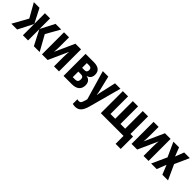

<svg xmlns="http://www.w3.org/2000/svg" viewBox="264 -1838 3369 3369"><g transform="rotate(45 1948.5 -153.5)"><path d="M691.9 -546.9 544.9 -286.1 704.1 0H560.1L416 -279.8V0H288.1V-279.8L145 0H1L160.2 -286.1L13.2 -546.9H152.8L288.1 -284.2V-546.9H416V-284.2L551.8 -546.9Z M886.2 -546.9V-330.1Q886.2 -293 884.5 -259.3Q882.8 -225.6 878.9 -179.2L1043.9 -546.9H1184.1V0H1060.1V-220.2Q1060.1 -256.3 1062 -292.5Q1064 -328.6 1066.9 -367.2L901.9 0H761.2V-546.9Z M1674.3 -408.2Q1674.3 -360.4 1651.9 -329.1Q1629.4 -297.9 1587.4 -288.1V-284.2Q1633.3 -277.3 1660.2 -243.7Q1687 -210 1687 -158.2Q1687 -81.1 1640.1 -40.5Q1593.3 0 1501.5 0H1296.4V-546.9H1499Q1674.3 -546.9 1674.3 -408.2ZM1543.5 -390.1Q1543.5 -448.2 1484.4 -448.2H1426.3V-331.1H1487.3Q1516.6 -331.1 1530 -346.7Q1543.5 -362.3 1543.5 -390.1ZM1555.2 -171.9Q1555.2 -206.5 1538.8 -221.7Q1522.5 -236.8 1490.2 -236.8H1426.3V-99.1H1489.3Q1555.2 -99.1 1555.2 -171.9Z M1724.1 -546.9H1860.4L1924.3 -282.2Q1931.2 -255.4 1936.3 -228Q1941.4 -200.7 1943.4 -178.2H1947.3Q1949.7 -198.2 1954.6 -223.4Q1959.5 -248.5 1967.3 -280.8L2027.3 -546.9H2162.1L1999 53.2Q1971.7 154.3 1929.7 197.3Q1887.7 240.2 1820.3 240.2Q1803.7 240.2 1788.6 237.8Q1773.4 235.4 1758.3 231.9V117.2Q1768.1 120.1 1778.1 122.1Q1788.1 124 1797.4 124Q1817.4 124 1829.8 116.2Q1842.3 108.4 1852.1 87.4Q1861.8 66.4 1873 26.9L1881.3 -5.9Z M2847.2 -546.9V-109.9H2912.1V196.8H2785.2V0H2221.2V-546.9H2351.1V-109.9H2469.2V-546.9H2599.1V-109.9H2715.8V-546.9Z M3108.4 -546.9V-330.1Q3108.4 -293 3106.7 -259.3Q3105 -225.6 3101.1 -179.2L3266.1 -546.9H3406.2V0H3282.2V-220.2Q3282.2 -256.3 3284.2 -292.5Q3286.1 -328.6 3289.1 -367.2L3124 0H2983.4V-546.9Z M3597.2 -279.8 3475.6 -546.9H3616.2L3680.2 -382.8L3743.2 -546.9H3883.3L3762.2 -277.8L3889.2 0H3748.5L3677.2 -175.8L3608.4 0H3470.2Z"/></g></svg>

Font: Open Sans Condensed
Style: Bold
Weight: 700
Width: 3
Designer: Monotype Design Team
Foundry: Monotype Imaging Inc.
Version: Version 3.003; ttfautohint (v1.8.4)